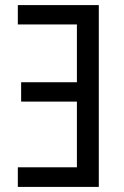

<svg xmlns="http://www.w3.org/2000/svg" viewBox="-20 -734 488 754"><path d="M50 0H368V-714H50V-638H282V-411H63V-335H282V-77H50Z"/></svg>

Font: Noto Sans Condensed
Style: Regular
Weight: 400
Width: 3
Designer: Monotype Design Team
Foundry: Monotype Imaging Inc.
Version: Version 2.013